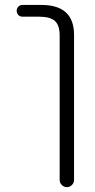

<svg xmlns="http://www.w3.org/2000/svg" viewBox="-20 -565 387 781"><path d="M72.3 -497.1Q61.5 -497.1 54.7 -503.9Q47.9 -510.7 47.9 -521Q47.9 -531.2 54.7 -538.1Q61.5 -544.9 72.3 -544.9H148.4Q280.3 -544.9 281.2 -424.8V167Q281.2 178.7 272.5 187.5Q263.7 196.3 252 196.3Q240.2 196.3 231.4 187.5Q222.7 178.7 222.7 167V-420.9Q222.7 -461.9 203.6 -479.5Q184.6 -497.1 138.7 -497.1Z"/></svg>

Font: Gen Jyuu Gothic P Light
Style: Regular
Weight: 200
Designer: [Source Han Sans]
Ryoko NISHIZUKA  (kana & ideographs); Paul D. Hunt (Latin, Greek & Cyrillic); Wenlong ZHANG  (bopomofo
Version: Version 1.002.20150607